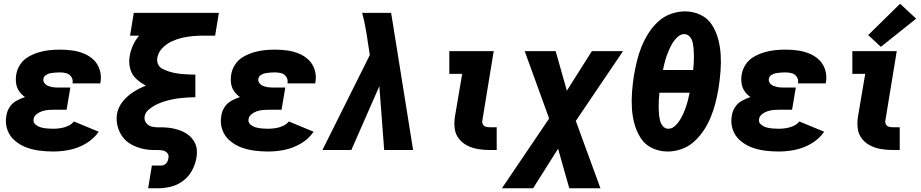

<svg xmlns="http://www.w3.org/2000/svg" viewBox="-20 -804 4936 1029"><path d="M265 8Q309 8 353.5 -1Q398 -10 440 -34.5Q482 -59 509 -98L376 -153Q363 -137 343.5 -128.5Q324 -120 304 -117Q284 -114 265 -114Q248 -114 231 -115.5Q214 -117 198.5 -121.5Q183 -126 170 -137Q157 -148 160 -165Q162 -181 176 -192Q190 -203 205.5 -208Q221 -213 236.5 -214.5Q252 -216 268 -216H337L357 -335H287Q274 -335 261.5 -337Q249 -339 237 -344Q225 -349 217.5 -359.5Q210 -370 213 -383Q215 -395 227 -402.5Q239 -410 251.5 -412Q264 -414 276.5 -415Q289 -416 301 -416Q319 -416 335.5 -411.5Q352 -407 362 -392.5Q372 -378 369 -360V-357H517Q518 -362 519 -366Q524 -400 514 -431Q504 -462 481.5 -483.5Q459 -505 429.5 -517Q400 -529 367.5 -533.5Q335 -538 301 -538Q273 -538 244.5 -535Q216 -532 187.5 -523.5Q159 -515 132 -499.5Q105 -484 88 -458Q71 -432 67 -404Q63 -380 66.5 -356.5Q70 -333 83 -314.5Q96 -296 114 -284Q90 -276 67.5 -263.5Q45 -251 31 -229Q17 -207 14 -183Q7 -145 19 -110Q31 -75 58 -51.5Q85 -28 118.5 -15Q152 -2 189.5 3Q227 8 265 8Z M774 205H826Q861 205 896 196.5Q931 188 961.5 165Q992 142 1009.5 109Q1027 76 1033 41Q1036 22 1035 2.5Q1034 -17 1026.5 -34Q1019 -51 1007 -64.5Q995 -78 979.5 -88Q964 -98 946.5 -104.5Q929 -111 910.5 -115Q892 -119 872.5 -120.5Q853 -122 833.5 -121.5Q814 -121 795 -125Q776 -129 764 -144.5Q752 -160 755 -179Q758 -200 776.5 -216Q795 -232 815 -242Q835 -252 856.5 -259Q878 -266 899 -270.5Q920 -275 941.5 -277.5Q963 -280 984.5 -281.5Q1006 -283 1027 -283V-298V-334V-389V-404Q1009 -404 990.5 -405Q972 -406 954 -407.5Q936 -409 918 -412.5Q900 -416 883.5 -421.5Q867 -427 851 -435Q835 -443 827.5 -459Q820 -475 823 -493Q827 -522 849.5 -545.5Q872 -569 900 -582Q928 -595 956.5 -601.5Q985 -608 1014 -610.5Q1043 -613 1072 -613H1133L1153 -735H697L677 -613H726Q705 -589 692.5 -561Q680 -533 675 -503Q669 -469 677.5 -436.5Q686 -404 709.5 -382Q733 -360 762 -345Q726 -331 694 -310.5Q662 -290 637.5 -259.5Q613 -229 607 -193Q602 -160 610 -128.5Q618 -97 636 -72Q654 -47 681 -31.5Q708 -16 739.5 -8Q771 0 804 0Q808 0 811.5 0Q815 0 819 0Q835 0 850 2Q865 4 875.5 15Q886 26 883 41Q883 41 883 41Q883 41 883 41Q883 41 883 41Q883 41 883 41Q882 51 878 60.5Q874 70 865 76.5Q856 83 846 83H794Z M1417 8Q1461 8 1505.5 -1Q1550 -10 1592 -34.5Q1634 -59 1661 -98L1528 -153Q1515 -137 1495.5 -128.5Q1476 -120 1456 -117Q1436 -114 1417 -114Q1400 -114 1383 -115.5Q1366 -117 1350.5 -121.5Q1335 -126 1322 -137Q1309 -148 1312 -165Q1314 -181 1328 -192Q1342 -203 1357.5 -208Q1373 -213 1388.5 -214.5Q1404 -216 1420 -216H1489L1509 -335H1439Q1426 -335 1413.5 -337Q1401 -339 1389 -344Q1377 -349 1369.5 -359.5Q1362 -370 1365 -383Q1367 -395 1379 -402.5Q1391 -410 1403.5 -412Q1416 -414 1428.5 -415Q1441 -416 1453 -416Q1471 -416 1487.5 -411.5Q1504 -407 1514 -392.5Q1524 -378 1521 -360V-357H1669Q1670 -362 1671 -366Q1676 -400 1666 -431Q1656 -462 1633.5 -483.5Q1611 -505 1581.5 -517Q1552 -529 1519.5 -533.5Q1487 -538 1453 -538Q1425 -538 1396.5 -535Q1368 -532 1339.5 -523.5Q1311 -515 1284 -499.5Q1257 -484 1240 -458Q1223 -432 1219 -404Q1215 -380 1218.5 -356.5Q1222 -333 1235 -314.5Q1248 -296 1266 -284Q1242 -276 1219.5 -263.5Q1197 -251 1183 -229Q1169 -207 1166 -183Q1159 -145 1171 -110Q1183 -75 1210 -51.5Q1237 -28 1270.5 -15Q1304 -2 1341.5 3Q1379 8 1417 8Z M1708 0H1863L2013 -342L2039 0H2194L2100 -587L2084 -687L2076 -735H1921Q1932 -694 1939.5 -652Q1947 -610 1953 -567L1962 -509Z M2605 0H2642V-122H2605Q2594 -122 2583.5 -125Q2573 -128 2568 -137.5Q2563 -147 2565 -158L2626 -530H2388V-408H2457L2418 -178Q2413 -146 2417 -115Q2421 -84 2439.5 -60.5Q2458 -37 2485 -23.5Q2512 -10 2542.5 -5Q2573 0 2605 0Z M2670 205H2837L2971 -7L3031 205H3198L3066 -156L3319 -530H3152L3018 -318L2958 -530H2792L2923 -169Z M3558 8Q3596 8 3634 -5.5Q3672 -19 3702.5 -47.5Q3733 -76 3755 -110.5Q3777 -145 3791.5 -182Q3806 -219 3815.5 -257Q3825 -295 3831 -332Q3838 -377 3841.5 -421.5Q3845 -466 3842.5 -509.5Q3840 -553 3829 -594.5Q3818 -636 3795.5 -671Q3773 -706 3734.5 -724.5Q3696 -743 3651 -743Q3614 -743 3575.5 -729.5Q3537 -716 3506.5 -687.5Q3476 -659 3454.5 -624.5Q3433 -590 3418 -553Q3403 -516 3394 -478.5Q3385 -441 3378 -403Q3371 -359 3367.5 -314Q3364 -269 3366.5 -225.5Q3369 -182 3380 -141Q3391 -100 3413.5 -64.5Q3436 -29 3475 -10.5Q3514 8 3558 8ZM3562 -114Q3544 -114 3532.5 -128Q3521 -142 3517 -160Q3513 -178 3511.5 -196Q3510 -214 3510 -232.5Q3510 -251 3511 -269.5Q3512 -288 3514 -307H3676Q3672 -288 3667.5 -269.5Q3663 -251 3656.5 -232Q3650 -213 3642 -195Q3634 -177 3623.5 -160Q3613 -143 3597 -128.5Q3581 -114 3562 -114ZM3533 -429Q3537 -447 3541.5 -466Q3546 -485 3552.5 -503.5Q3559 -522 3567 -540Q3575 -558 3585.5 -575Q3596 -592 3612 -606.5Q3628 -621 3647 -621Q3665 -621 3677 -607Q3689 -593 3692.5 -575.5Q3696 -558 3697.5 -539.5Q3699 -521 3699 -502.5Q3699 -484 3698 -465.5Q3697 -447 3695 -429Z M4153 8Q4197 8 4241.5 -1Q4286 -10 4328 -34.5Q4370 -59 4397 -98L4264 -153Q4251 -137 4231.5 -128.5Q4212 -120 4192 -117Q4172 -114 4153 -114Q4136 -114 4119 -115.5Q4102 -117 4086.5 -121.5Q4071 -126 4058 -137Q4045 -148 4048 -165Q4050 -181 4064 -192Q4078 -203 4093.5 -208Q4109 -213 4124.5 -214.5Q4140 -216 4156 -216H4225L4245 -335H4175Q4162 -335 4149.5 -337Q4137 -339 4125 -344Q4113 -349 4105.5 -359.5Q4098 -370 4101 -383Q4103 -395 4115 -402.5Q4127 -410 4139.5 -412Q4152 -414 4164.5 -415Q4177 -416 4189 -416Q4207 -416 4223.5 -411.5Q4240 -407 4250 -392.5Q4260 -378 4257 -360V-357H4405Q4406 -362 4407 -366Q4412 -400 4402 -431Q4392 -462 4369.5 -483.5Q4347 -505 4317.5 -517Q4288 -529 4255.5 -533.5Q4223 -538 4189 -538Q4161 -538 4132.5 -535Q4104 -532 4075.5 -523.5Q4047 -515 4020 -499.5Q3993 -484 3976 -458Q3959 -432 3955 -404Q3951 -380 3954.5 -356.5Q3958 -333 3971 -314.5Q3984 -296 4002 -284Q3978 -276 3955.5 -263.5Q3933 -251 3919 -229Q3905 -207 3902 -183Q3895 -145 3907 -110Q3919 -75 3946 -51.5Q3973 -28 4006.5 -15Q4040 -2 4077.5 3Q4115 8 4153 8Z M4765 0H4802V-122H4765Q4754 -122 4743.5 -125Q4733 -128 4728 -137.5Q4723 -147 4725 -158L4786 -530H4548V-408H4617L4578 -178Q4573 -146 4577 -115Q4581 -84 4599.5 -60.5Q4618 -37 4645 -23.5Q4672 -10 4702.5 -5Q4733 0 4765 0ZM4701 -553 4890 -704 4804 -784 4633 -616Z"/></svg>

Font: Iosevka Sparkle Heavy
Style: Italic
Weight: 900
Italic angle: -9°
Designer: Belleve Invis
Foundry: Belleve Invis
Version: Version 4.5.0; ttfautohint (v1.8.3)